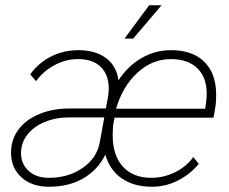

<svg xmlns="http://www.w3.org/2000/svg" viewBox="-20 -701 873 731"><path d="M803 -340Q803 -307 798 -282L793 -253H416L411 -227Q409 -199 409 -186Q409 -110 447.5 -67Q486 -24 556 -24Q603 -24 646 -45Q689 -66 716 -103L737 -77Q702 -36 656 -13Q610 10 559 10Q490 10 444 -21.5Q398 -53 381 -112Q353 -55 298 -22.5Q243 10 166 10Q101 10 61.5 -26Q22 -62 22 -119Q22 -170 50.5 -208Q79 -246 130 -267Q181 -288 246 -288H383L390 -325Q394 -344 394 -364Q394 -416 364 -446Q334 -476 277 -476Q231 -476 188.5 -453.5Q146 -431 117 -392L95 -418Q127 -462 174.5 -486Q222 -510 279 -510Q343 -510 383.5 -480Q424 -450 431 -395Q466 -449 518 -479.5Q570 -510 632 -510Q713 -510 758 -465.5Q803 -421 803 -340ZM767 -344Q767 -407 731 -441.5Q695 -476 631 -476Q559 -476 502.5 -423.5Q446 -371 422 -287H761L764 -306Q767 -327 767 -344ZM360 -160 377 -254H243Q192 -254 150 -236.5Q108 -219 84 -188Q60 -157 60 -118Q60 -77 89 -50.5Q118 -24 166 -24Q240 -24 294.5 -61.5Q349 -99 360 -160ZM548 -681H595L487 -554H454Z"/></svg>

Font: Sarabun Thin
Style: Italic
Weight: 250
Italic angle: -10°
Designer: Suppakit Chalermlarp | Katatrad Co.,Ltd.
Foundry: Cadson Demak Co.,Ltd.
Version: Version 1.000; ttfautohint (v1.6)